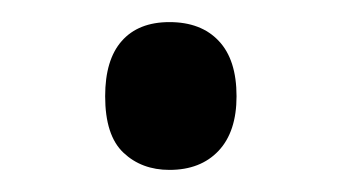

<svg xmlns="http://www.w3.org/2000/svg" viewBox="-20 -138 306 172"><path d="M74.2 -51.8Q74.2 -84.5 89.1 -101.3Q104 -118.2 131.8 -118.2Q160.2 -118.2 176 -101.3Q191.9 -84.5 191.9 -51.8Q191.9 -20 175.8 -2.9Q159.7 14.2 131.8 14.2Q106.9 14.2 90.6 -1.2Q74.2 -16.6 74.2 -51.8Z"/></svg>

Font: f01947593
Style: Regular
Weight: 400
Foundry: Ascender Corporation
Version: Version 1.10